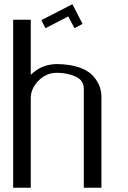

<svg xmlns="http://www.w3.org/2000/svg" viewBox="-20 -885 602 905"><path d="M321.3 -865.2 369.1 -772.5 331.1 -752 301.8 -807.6 194.3 -752 174.8 -790ZM125 -792V-532.2Q175.8 -583 250 -583Q308.6 -582 351.1 -567.9Q393.6 -553.7 415.5 -530.3Q437.5 -506.8 447.3 -483.4Q457 -460 458 -433.6V0H375V-468.8Q374 -505.9 337.9 -523.4Q301.8 -541 250 -542Q197.3 -542 161.1 -504.4Q125 -466.8 125 -422.9V-421.9V0H42V-792Z"/></svg>

Font: wanta
Style: Medium
Weight: 500
Version: Version 0.91